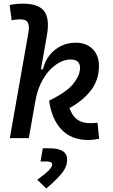

<svg xmlns="http://www.w3.org/2000/svg" viewBox="-20 -763 626 1060"><path d="M466.8 9.8Q375.5 9.8 320.8 -46.4Q266.1 -102.5 251 -207.5Q348.6 -254.4 385.3 -301.3Q421.9 -348.1 421.9 -388.2Q421.9 -434.6 369.1 -434.6Q340.8 -434.6 310.5 -419.2Q280.3 -403.8 252.9 -374.3Q225.6 -344.7 205.1 -302Q184.6 -259.3 175.3 -205.1L197.8 -380.4H216.8Q227.5 -424.8 253.4 -457.8Q279.3 -490.7 316.7 -509Q354 -527.3 398.4 -527.3Q456.5 -527.3 491.5 -492.2Q526.4 -457 526.4 -398.9Q526.4 -320.8 480.2 -261.7Q434.1 -202.6 350.6 -159.2L345.7 -233.9Q361.3 -150.4 391.4 -116.7Q421.4 -83 478.5 -83Q492.7 -83 500.7 -83.7Q508.8 -84.5 518.1 -85.4L527.3 2.9Q513.7 5.9 499.5 7.8Q485.4 9.8 466.8 9.8ZM34.2 -0.5 137.2 -584.5Q143.6 -622.1 133.1 -639.2Q122.6 -656.2 92.8 -656.2Q80.6 -656.2 68.6 -655Q56.6 -653.8 44.4 -650.9L33.2 -734.9Q51.8 -739.3 70.3 -741Q88.9 -742.7 107.4 -742.7Q192.4 -742.7 223.6 -701.7Q254.9 -660.6 239.3 -569.8L139.2 -0.5ZM235.4 277.3 185.5 229Q228 199.2 248 179Q268.1 158.7 268.1 144Q268.1 128.4 235.4 128.4H203.6L216.3 55.7H252.9Q350.6 55.7 350.6 118.2Q350.6 160.6 315.9 200.2Q281.2 239.7 235.4 277.3Z"/></svg>

Font: Cascadia Mono NF
Style: Italic
Weight: 400
Italic angle: -10°
Monospace: yes
Designer: Aaron Bell
Foundry: Saja Typeworks
Version: Version 2404.023